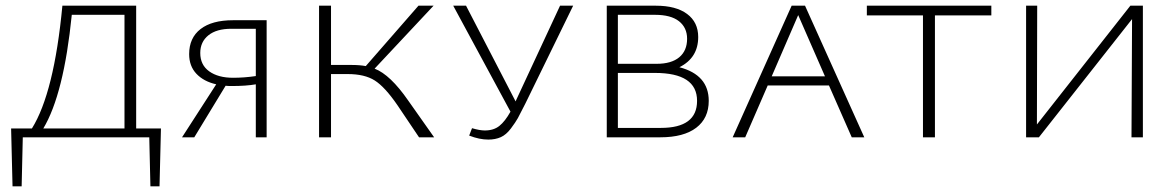

<svg xmlns="http://www.w3.org/2000/svg" viewBox="-20 -482 4129 674"><path d="M545 -31 540 172H508L504 0H60L56 172H24L19 -31H92Q170 -156 199 -462H458V-31ZM132 -31H417V-430H232Q204 -151 132 -31Z M798 -411H916V0H878V-186Q844 -180 793 -180Q779 -180 772 -181L662 0H619L739 -186Q695 -196 669.5 -223Q644 -250 644 -292Q644 -349 684 -380Q724 -411 798 -411ZM798 -209Q838 -209 878 -215V-381H792Q740 -381 711.5 -358Q683 -335 683 -296Q683 -254 714.5 -231.5Q746 -209 798 -209Z M1413 -129 1504 0H1451L1375 -113Q1331 -177 1295.5 -199.5Q1260 -222 1201 -222H1142V0H1100V-462H1142V-254H1213Q1243 -254 1264 -250L1449 -462H1502L1295 -241Q1350 -220 1413 -129Z M1946 -462H1992L1824 -118Q1806 -82 1798 -67.5Q1790 -53 1773.5 -31Q1757 -9 1738 -0.5Q1719 8 1694 8Q1663 8 1627 -6L1637 -32Q1664 -24 1682 -24Q1713 -24 1733 -40Q1753 -56 1772 -90L1571 -462H1616L1790 -126L1793 -133Z M2365 -246Q2468 -219 2468 -128Q2468 -67 2424 -33.5Q2380 0 2298 0H2110V-462H2283Q2353 -462 2392 -433Q2431 -404 2431 -352Q2431 -279 2365 -246ZM2279 -430H2149V-258H2285Q2337 -258 2364.5 -281Q2392 -304 2392 -346Q2392 -385 2363.5 -407.5Q2335 -430 2279 -430ZM2300 -33Q2427 -33 2427 -128Q2427 -226 2279 -226H2149V-33Z M2970 0 2890 -182H2675L2596 0H2552L2759 -462H2806L3014 0ZM2689 -214H2876L2782 -429Z M3460 -462V-428H3262V0H3220V-428H3023V-462Z M3992 -462V0H3952L3954 -415L3627 0H3582V-462H3621L3620 -45L3948 -462Z"/></svg>

Font: EauTestSC Light
Style: Regular
Weight: 300
Designer: Christian Thalmann (Catharsis Fonts)
Version: Version 0.001;PS 000.001;hotconv 1.0.88;makeotf.lib2.5.64775